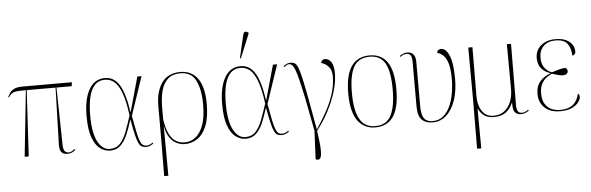

<svg xmlns="http://www.w3.org/2000/svg" viewBox="-59 -1016 4512 1467"><g transform="rotate(-5 2197.0 -282.5)"><path d="M97 0 150 -506H125Q91 -506 71.5 -502.5Q52 -499 40 -489.5Q28 -480 16 -462L11 -465Q22 -487 34 -502.5Q46 -518 68 -527Q90 -536 131 -536H506L502 -506H385L393 -86Q392 -36 403 -20Q414 -4 436 -4Q448 -4 460.5 -11.5Q473 -19 482 -26L487 -19Q459 6 427 6Q396 6 382.5 -8Q369 -22 366.5 -45Q364 -68 366 -94L378 -506H157L128 0Z M752 10Q713 10 677 -15.5Q641 -41 618 -101.5Q595 -162 595 -268Q595 -398 637.5 -472Q680 -546 759 -546Q829 -546 869.5 -481.5Q910 -417 932 -269H933L1008 -536H1040L940 -240Q954 -162 964 -114.5Q974 -67 983.5 -43.5Q993 -20 1004.5 -12Q1016 -4 1033 -4Q1046 -4 1058.5 -10Q1071 -16 1080 -23L1085 -16Q1074 -7 1059.5 -0.5Q1045 6 1029 6Q1009 6 995.5 -1Q982 -8 971.5 -29.5Q961 -51 950.5 -94.5Q940 -138 927 -211H925Q907 -152 886 -102Q865 -52 833.5 -21Q802 10 752 10ZM751 -3Q800 -3 830 -35.5Q860 -68 880.5 -123Q901 -178 923 -245Q908 -357 884.5 -419.5Q861 -482 829.5 -507.5Q798 -533 759 -533Q709 -533 679 -500Q649 -467 636 -408Q623 -349 623 -271Q623 -137 658.5 -70Q694 -3 751 -3Z M1146 240 1148 -70V-296Q1148 -409 1195.5 -475.5Q1243 -542 1338 -542Q1425 -542 1471.5 -475.5Q1518 -409 1518 -281Q1518 -177 1492 -113Q1466 -49 1422 -19.5Q1378 10 1325 10Q1298 10 1267.5 -2.5Q1237 -15 1212.5 -47.5Q1188 -80 1177 -140H1176L1178 240ZM1325 -3Q1371 -3 1408.5 -32Q1446 -61 1468 -121.5Q1490 -182 1490 -279Q1490 -394 1455.5 -463Q1421 -532 1337 -532Q1277 -532 1241.5 -500.5Q1206 -469 1191 -412.5Q1176 -356 1176 -280V-193Q1187 -119 1208.5 -78Q1230 -37 1260 -20Q1290 -3 1325 -3Z M1792 10Q1753 10 1717 -15.5Q1681 -41 1658 -101.5Q1635 -162 1635 -268Q1635 -398 1677.5 -472Q1720 -546 1799 -546Q1869 -546 1909.5 -481.5Q1950 -417 1972 -269H1973L2048 -536H2080L1980 -240Q1994 -162 2004 -114.5Q2014 -67 2023.5 -43.5Q2033 -20 2044.5 -12Q2056 -4 2073 -4Q2086 -4 2098.5 -10Q2111 -16 2120 -23L2125 -16Q2114 -7 2099.5 -0.5Q2085 6 2069 6Q2049 6 2035.5 -1Q2022 -8 2011.5 -29.5Q2001 -51 1990.5 -94.5Q1980 -138 1967 -211H1965Q1947 -152 1926 -102Q1905 -52 1873.5 -21Q1842 10 1792 10ZM1791 -3Q1840 -3 1870 -35.5Q1900 -68 1920.5 -123Q1941 -178 1963 -245Q1948 -357 1924.5 -419.5Q1901 -482 1869.5 -507.5Q1838 -533 1799 -533Q1749 -533 1719 -500Q1689 -467 1676 -408Q1663 -349 1663 -271Q1663 -137 1698.5 -70Q1734 -3 1791 -3ZM1808 -605 1801 -608 1843 -787Q1848 -805 1859.5 -805Q1871 -805 1883 -796V-788Z M2315 215 2310 213 2320 -6Q2293 -151 2273.5 -246Q2254 -341 2240 -398Q2226 -455 2214.5 -483Q2203 -511 2192.5 -520Q2182 -529 2170 -529Q2162 -529 2152 -523.5Q2142 -518 2133 -510L2128 -517Q2138 -525 2151 -532Q2164 -539 2183 -539Q2202 -539 2215 -531Q2228 -523 2239.5 -495Q2251 -467 2264 -410Q2277 -353 2295 -256.5Q2313 -160 2339 -13Q2375 -67 2411.5 -131Q2448 -195 2472 -265.5Q2496 -336 2496 -408Q2496 -456 2471 -483Q2446 -510 2416 -516Q2418 -529 2426.5 -536.5Q2435 -544 2446 -544Q2475 -544 2494.5 -516Q2514 -488 2514 -429Q2514 -368 2493 -295.5Q2472 -223 2433 -147.5Q2394 -72 2340 -3Q2355 97 2355.5 146Q2356 195 2345 208.5Q2334 222 2315 215Z M2786 10Q2700 10 2651 -57.5Q2602 -125 2602 -267Q2602 -406 2649 -474Q2696 -542 2790 -542Q2879 -542 2925 -475Q2971 -408 2971 -267Q2971 -124 2924 -57Q2877 10 2786 10ZM2786 0Q2873 0 2908 -69Q2943 -138 2943 -267Q2943 -405 2907 -468.5Q2871 -532 2789 -532Q2703 -532 2666.5 -467.5Q2630 -403 2630 -267Q2630 -135 2667.5 -67.5Q2705 0 2786 0Z M3227 10Q3172 10 3142.5 -20Q3113 -50 3113 -124V-462Q3113 -502 3102 -515.5Q3091 -529 3072 -529Q3061 -529 3050 -525.5Q3039 -522 3024 -510L3019 -517Q3047 -539 3077 -539Q3141 -539 3141 -462V-124Q3141 -74 3151.5 -47Q3162 -20 3181.5 -10Q3201 0 3227 0Q3274 0 3307 -27Q3340 -54 3360.5 -99Q3381 -144 3390.5 -198.5Q3400 -253 3400 -308Q3400 -382 3387.5 -425Q3375 -468 3353.5 -489Q3332 -510 3306 -516Q3308 -533 3318.5 -538.5Q3329 -544 3337 -544Q3375 -544 3400 -486Q3425 -428 3425 -309Q3425 -212 3400 -140.5Q3375 -69 3330 -29.5Q3285 10 3227 10Z M3546 240 3548 -136 3546 -536H3578L3576 -159Q3576 -90 3606.5 -45Q3637 0 3695 0Q3746 0 3779.5 -28Q3813 -56 3828.5 -99Q3844 -142 3844 -189L3842 -536H3874L3871 -63Q3871 -37 3880 -20.5Q3889 -4 3912 -4Q3925 -4 3935 -8.5Q3945 -13 3960 -23L3965 -16Q3948 -4 3933.5 1Q3919 6 3904 6Q3871 6 3856 -15Q3841 -36 3843 -87H3841Q3821 -41 3787.5 -15.5Q3754 10 3697 10Q3643 10 3615 -15Q3587 -40 3578 -64H3576L3578 240Z M4204 10Q4128 10 4085 -30.5Q4042 -71 4042 -137Q4042 -197 4074.5 -233Q4107 -269 4154 -285V-287Q4109 -301 4084.5 -332Q4060 -363 4060 -410Q4060 -469 4103 -505.5Q4146 -542 4215 -542Q4265 -542 4296.5 -526.5Q4328 -511 4343 -487Q4358 -463 4358 -436Q4358 -421 4350 -413.5Q4342 -406 4332 -406Q4332 -459 4306.5 -495.5Q4281 -532 4214 -532Q4156 -532 4122.5 -499Q4089 -466 4089 -412Q4089 -361 4111.5 -332Q4134 -303 4166 -292Q4201 -303 4225.5 -309.5Q4250 -316 4272 -317Q4278 -312 4282.5 -306.5Q4287 -301 4287 -290Q4287 -278 4277 -270Q4267 -262 4254 -262Q4234 -262 4216.5 -266Q4199 -270 4165 -281Q4143 -272 4121 -255Q4099 -238 4084.5 -209.5Q4070 -181 4070 -139Q4070 -88 4089 -57.5Q4108 -27 4138.5 -13.5Q4169 0 4206 0Q4326 0 4350 -113Q4355 -109 4358.5 -103.5Q4362 -98 4362 -86Q4362 -70 4346 -47Q4330 -24 4295 -7Q4260 10 4204 10Z"/></g></svg>

Font: Noto Serif Display SemiCondensed Thin
Style: Regular
Weight: 100
Width: 4
Designer: Monotype Design Team
Foundry: Monotype Imaging Inc.
Version: Version 2.009